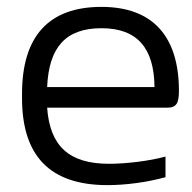

<svg xmlns="http://www.w3.org/2000/svg" viewBox="-20 -529 559 558"><path d="M500 -265C500 -422 425 -509 275 -509C120 -509 44 -422 44 -256V-244C44 -77 124 9 292 9C345 9 406 1 461 -14V-74C414 -61 346 -53 297 -53C181 -53 125 -104 117 -216H465C493 -216 500 -229 500 -265ZM117 -276C122 -392 171 -447 275 -447C380 -447 428 -388 429 -276Z"/></svg>

Font: LT Wave Text Light
Style: Regular
Weight: 300
Designer: Daniel Lyons
Version: Version 2.5 (Glyphs App)